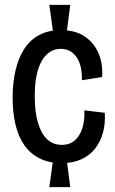

<svg xmlns="http://www.w3.org/2000/svg" viewBox="-20 -717 472 790"><path d="M199 -580 183 -697H269L254 -580ZM183 53 199 -64H254L269 53ZM234 -46Q181 -46 142.5 -65.5Q104 -85 79.5 -120.5Q55 -156 43.5 -205.5Q32 -255 32 -315Q32 -377 44 -428Q56 -479 80 -516Q104 -553 141.5 -573Q179 -593 231 -593Q290 -593 328.5 -567Q367 -541 385.5 -497.5Q404 -454 400 -400L317 -387Q318 -426 308.5 -454.5Q299 -483 279 -499.5Q259 -516 230 -516Q206 -516 186.5 -504Q167 -492 152.5 -467.5Q138 -443 130.5 -406.5Q123 -370 123 -321Q123 -255 136.5 -210.5Q150 -166 174.5 -143.5Q199 -121 234 -121Q268 -121 289 -140.5Q310 -160 319.5 -192Q329 -224 327 -263L411 -253Q414 -210 404 -172.5Q394 -135 372 -106.5Q350 -78 315.5 -62Q281 -46 234 -46Z"/></svg>

Font: Bricolage Grotesque 72pt SemiCondensed
Style: Regular
Weight: 400
Width: 4
Designer: Mathieu Triay
Foundry: Atelier Triay
Version: Version 1.001;gftools[0.9.33.dev8+g029e19f]